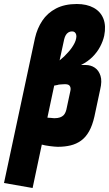

<svg xmlns="http://www.w3.org/2000/svg" viewBox="-21 -724 545 960"><path d="M154 -534 -1 191 142 216 188 -1Q195 1 205.5 3Q216 5 228 6.5Q240 8 250.5 9Q261 10 268 10Q303 10 332 3Q361 -4 384.5 -21Q408 -38 424.5 -67.5Q441 -97 451 -141L480 -277Q490 -318 481.5 -345Q473 -372 453 -385.5Q433 -399 407 -399H384Q418 -416 441.5 -439.5Q465 -463 479.5 -490.5Q494 -518 500 -545Q510 -595 496 -630.5Q482 -666 447.5 -685Q413 -704 363 -704Q302 -704 259 -681.5Q216 -659 190.5 -620.5Q165 -582 154 -534ZM300 -528Q303 -540 308 -548.5Q313 -557 321 -562Q329 -567 339 -567Q348 -567 353 -562.5Q358 -558 360 -550.5Q362 -543 360 -533Q358 -521 352 -509Q346 -497 338 -485.5Q330 -474 320 -463Q310 -452 299 -441L277 -422ZM216 -136 250 -296 266 -299Q271 -301 278 -301.5Q285 -302 292.5 -302.5Q300 -303 304 -303Q311 -303 317 -301.5Q323 -300 326.5 -296Q330 -292 331.5 -285.5Q333 -279 331 -270L313 -186Q311 -174 307 -164Q303 -154 296.5 -147.5Q290 -141 279 -137Q268 -133 251 -133Q248 -133 243.5 -133.5Q239 -134 234 -134.5Q229 -135 225 -135Q221 -135 218.5 -135.5Q216 -136 216 -136Z"/></svg>

Font: Advent Pro ExtraBold
Style: Italic
Weight: 800
Italic angle: -12°
Version: Version 3.000